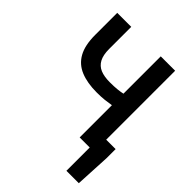

<svg xmlns="http://www.w3.org/2000/svg" viewBox="-234 -780 1095 1095"><g transform="rotate(45 313.0 -233.0)"><path d="M496 188V0H461V-98H607V-26L596 188ZM415 0V-260Q391 -256 365 -253Q339 -250 302 -250Q226 -250 172.5 -272Q119 -294 91.5 -343.5Q64 -393 64 -476V-654H177V-476Q177 -427 192.5 -398Q208 -369 238 -356.5Q268 -344 314 -344Q348 -344 372.5 -346.5Q397 -349 415 -353V-654H531V0Z"/></g></svg>

Font: Source Sans 3 SemiBold
Style: Regular
Weight: 600
Designer: Paul D. Hunt
Foundry: Adobe
Version: Version 3.046;hotconv 1.0.118;makeotfexe 2.5.65603